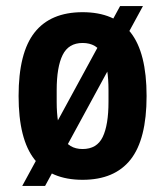

<svg xmlns="http://www.w3.org/2000/svg" viewBox="-20 -578 541 630"><path d="M251 12Q146 12 93.5 -54.5Q41 -121 41 -263Q41 -405 93.5 -471.5Q146 -538 251 -538Q356 -538 408.5 -471.5Q461 -405 461 -263Q461 -121 408.5 -54.5Q356 12 251 12ZM251 -89Q298 -89 317 -128.5Q336 -168 336 -244V-282Q336 -358 317 -397.5Q298 -437 251 -437Q205 -437 185.5 -397.5Q166 -358 166 -282V-244Q166 -168 185.5 -128.5Q205 -89 251 -89ZM53 32 374 -558H449L128 32Z"/></svg>

Font: Archivo Narrow
Style: Bold
Weight: 700
Designer: Hector Gatti
Foundry: Omnibus-Type
Version: Version 3.002